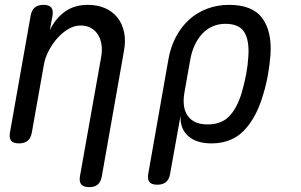

<svg xmlns="http://www.w3.org/2000/svg" viewBox="-20 -580 1240 790"><path d="M161 -316 111 -35Q107 -12 94 -1Q81 10 58 10Q35 10 26 -1Q17 -12 21 -35L106 -515Q110 -538 123 -549Q136 -560 159 -560Q182 -560 191 -549Q200 -538 196 -515L185 -456Q208 -504 247 -532Q286 -560 341 -560Q381 -560 412 -546.5Q443 -533 463 -508Q483 -483 490.5 -448Q498 -413 490 -370L399 145Q395 168 382.5 179Q370 190 347 190Q324 190 314.5 179Q305 168 309 145L396 -344Q401 -370 398 -393.5Q395 -417 384.5 -435Q374 -453 356 -464Q338 -475 311 -475Q284 -475 258.5 -459Q233 -443 213 -419.5Q193 -396 179 -368Q165 -340 161 -316Z M627 180Q604 180 595 169Q586 158 590 135L673 -336Q682 -387 704 -428.5Q726 -470 758 -499Q790 -528 832 -544Q874 -560 922 -560Q1019 -560 1059 -505.5Q1099 -451 1093 -356Q1090 -316 1083 -275.5Q1076 -235 1064 -195Q1037 -99 985.5 -44.5Q934 10 850 10Q788 10 754 -20.5Q720 -51 723 -105L680 135Q676 158 663 169Q650 180 627 180ZM834 -68Q891 -68 923.5 -102Q956 -136 975 -200Q986 -238 993 -275.5Q1000 -313 1002 -350Q1006 -414 985 -448Q964 -482 907 -482Q879 -482 855 -471.5Q831 -461 812.5 -441.5Q794 -422 781 -394Q768 -366 762 -330L739 -200Q728 -137 753 -102.5Q778 -68 834 -68Z"/></svg>

Font: Maple Mono Normal NL
Style: Italic
Weight: 400
Italic angle: -10°
Monospace: yes
Designer: subframe7536
Version: Version 7.000